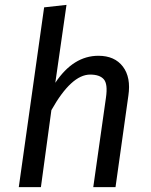

<svg xmlns="http://www.w3.org/2000/svg" viewBox="-20 -768 620 788"><path d="M383.8 -539.1Q450.7 -539.1 484.4 -494.6Q518.1 -450.2 506.8 -375L454.1 0H362.8L415 -368.2Q422.9 -423.3 406 -442.6Q389.2 -461.9 350.1 -461.9Q272.9 -461.9 190.9 -315.9L147.9 0H57.1L161.1 -737.8L252.9 -748L207 -428.2Q280.8 -539.1 383.8 -539.1Z"/></svg>

Font: FiraSans-Italic
Style: Italic
Weight: 400
Italic angle: -8°
Designer: Carrois Corporate & Edenspiekermann AG
Foundry: Carrois Corporate GbR & Edenspiekermann AG
Version: Version 3.106;PS 003.106;hotconv 1.0.70;makeotf.lib2.5.58329